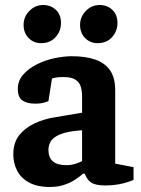

<svg xmlns="http://www.w3.org/2000/svg" viewBox="-20 -733 560 765"><path d="M179 12Q127 12 94.5 -6.5Q62 -25 47.5 -54.5Q33 -84 33 -118Q33 -164 56 -193.5Q79 -223 117 -241Q155 -259 200 -266L307 -284V-350Q307 -371 301.5 -388.5Q296 -406 280 -416Q264 -426 233 -426Q213 -426 202.5 -424Q192 -422 187 -420L173 -330Q171 -329 156.5 -324.5Q142 -320 120 -320Q88 -320 69.5 -332.5Q51 -345 51 -379Q51 -412 73 -436.5Q95 -461 128.5 -477.5Q162 -494 199 -501.5Q236 -509 266 -509Q320 -509 358.5 -496Q397 -483 418 -453.5Q439 -424 439 -373V-81L512 -67V-16Q509 -15 493 -9Q477 -3 452.5 1.5Q428 6 401 6Q359 6 342 -6.5Q325 -19 318 -41H311Q302 -33 283.5 -20Q265 -7 238.5 2.5Q212 12 179 12ZM243 -75Q265 -75 281 -80.5Q297 -86 307 -91V-214Q250 -210 221.5 -198.5Q193 -187 183 -171Q173 -155 173 -136Q173 -75 243 -75ZM369 -561Q339 -561 319 -581.5Q299 -602 299 -634Q299 -666 322 -689.5Q345 -713 377 -713Q407 -713 427.5 -694Q448 -675 448 -641Q448 -609 426.5 -585Q405 -561 369 -561ZM144 -561Q114 -561 94 -581.5Q74 -602 74 -634Q74 -666 97 -689.5Q120 -713 152 -713Q182 -713 202.5 -694Q223 -675 223 -641Q223 -609 201.5 -585Q180 -561 144 -561Z"/></svg>

Font: Faustina Light
Style: Bold
Weight: 700
Version: Version 1.200